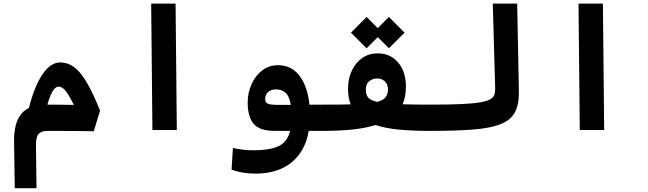

<svg xmlns="http://www.w3.org/2000/svg" viewBox="-20 -713 3556 1053"><path d="M61 319.3 57.1 60.1Q56.2 -7.8 75.9 -53.7Q95.7 -99.6 138.7 -121.1Q167.5 -236.3 211.7 -303.5Q255.9 -370.6 311 -370.6Q351.1 -370.6 385.7 -345.5Q420.4 -320.3 454.8 -262.5Q489.3 -204.6 528.8 -106L494.1 6.8Q454.6 5.9 405.5 5.6Q356.4 5.4 311.5 5.1Q266.6 4.9 238.3 4.9Q206.5 4.9 191.7 21.5Q176.8 38.1 177.2 84L180.2 319.3ZM239.7 -139.2Q273.4 -139.2 311.5 -138.7Q349.6 -138.2 385.3 -137.7Q360.8 -187 341.6 -212.4Q322.3 -237.8 302.2 -237.8Q283.7 -237.8 268.8 -212.9Q253.9 -188 239.7 -139.2Z M815.9 0 809.1 -693.4H942.9L949.7 0Z M1379.9 239.3Q1345.2 239.3 1310.3 233.4Q1275.4 227.5 1250 216.8L1257.3 98.6Q1286.1 104.5 1312.3 107.9Q1338.4 111.3 1371.1 111.3Q1456.5 111.3 1505.9 89.4Q1555.2 67.4 1571.3 4.9H1488.8Q1403.3 4.9 1370.8 -34.2Q1338.4 -73.2 1338.4 -149.9Q1338.4 -204.1 1359.4 -251Q1380.4 -297.9 1417.7 -326.7Q1455.1 -355.5 1503.9 -355.5Q1579.1 -355.5 1623 -296.9Q1667 -238.3 1677.2 -138.7L1757.8 -139.2Q1780.3 -139.2 1789.8 -118.7Q1799.3 -98.1 1799.3 -67.4Q1799.3 -35.6 1787.1 -15.4Q1774.9 4.9 1752.9 4.9H1673.3Q1653.8 116.7 1578.6 178Q1503.4 239.3 1379.9 239.3ZM1575.2 -137.7Q1566.9 -185.5 1546.4 -204.1Q1525.9 -222.7 1494.1 -222.7Q1464.8 -222.7 1449.5 -207.3Q1434.1 -191.9 1434.1 -169.9Q1434.1 -152.3 1447.5 -145Q1460.9 -137.7 1510.3 -137.7Q1519 -137.7 1527.3 -137.7Q1535.6 -137.7 1543.9 -137.7Q1551.8 -137.7 1559.3 -137.7Q1566.9 -137.7 1575.2 -137.7Z M1750 4.9 1757.8 -139.2Q1798.8 -139.2 1835.2 -139.4Q1871.6 -139.6 1903.3 -140.6Q1888.7 -177.2 1888.7 -225.1Q1888.7 -280.8 1909.2 -325Q1929.7 -369.1 1966.3 -394.8Q2002.9 -420.4 2051.8 -420.4Q2120.1 -420.4 2163.1 -370.6Q2206.1 -320.8 2206.1 -237.8Q2206.1 -181.2 2188 -141.1Q2220.2 -140.1 2259 -139.6Q2297.9 -139.2 2344.7 -139.2Q2372.1 -139.2 2384.8 -117.4Q2397.5 -95.7 2397.5 -68.4Q2397.5 -37.6 2381.3 -16.4Q2365.2 4.9 2336.4 4.9Q2245.6 4.9 2170.7 -2Q2095.7 -8.8 2039.1 -27.3Q1981.4 -9.3 1908 -2.2Q1834.5 4.9 1750 4.9ZM2048.8 -154.3Q2056.2 -156.2 2062 -158.2Q2086.4 -167 2097.2 -183.8Q2107.9 -200.7 2107.9 -219.7Q2107.9 -251.5 2090.3 -267.1Q2072.8 -282.7 2048.3 -282.7Q2023.9 -282.7 2005.1 -267.8Q1986.3 -252.9 1986.3 -220.7Q1986.3 -195.3 1998.3 -179.2Q2010.3 -163.1 2048.8 -154.3ZM2112.8 -448.2 2051.8 -509.3 1990.7 -448.2 1904.8 -533.7 1990.7 -620.1 2051.8 -558.6 2112.8 -620.1 2198.7 -533.7Z M2337.9 4.9Q2323.7 4.9 2316.7 -12.5Q2309.6 -29.8 2309.6 -70.8Q2309.6 -110.4 2319.3 -124.8Q2329.1 -139.2 2343.8 -139.2Q2442.9 -139.2 2507.8 -142.1Q2572.8 -145 2611.1 -151.4Q2649.4 -157.7 2667.7 -168Q2686 -178.2 2691.2 -193.6Q2696.3 -209 2695.8 -229.5L2682.6 -693.4H2816.4L2825.7 -213.4Q2827.1 -141.6 2804.4 -98.1Q2781.7 -54.7 2726.6 -32.5Q2671.4 -10.3 2576.4 -2.7Q2481.4 4.9 2337.9 4.9Z M3159.7 0 3152.8 -693.4H3286.6L3293.5 0Z"/></svg>

Font: Cascadia Code PL
Style: Bold
Weight: 700
Monospace: yes
Designer: Aaron Bell
Foundry: Saja Typeworks
Version: Version 2404.023; ttfautohint (v1.8.4)